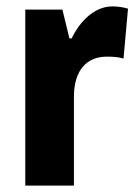

<svg xmlns="http://www.w3.org/2000/svg" viewBox="-20 -580 429 600"><path d="M331 -560C274 -560 228 -511 204 -460H197L175 -550H59V0H211V-277C211 -363 253 -403 314 -403C337 -403 353 -401 366 -397L380 -553C363 -558 346 -560 331 -560Z"/></svg>

Font: Noto Sans Georgian Condensed ExtraBold
Style: Regular
Weight: 800
Width: 3
Designer: Monotype Design Team, Akaki Razmadze
Foundry: Google LLC
Version: Version 2.005